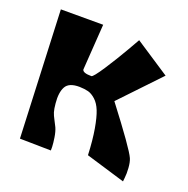

<svg xmlns="http://www.w3.org/2000/svg" viewBox="-97 -574 668 683"><g transform="rotate(20 237.0 -232.0)"><path d="M21 -481.9H181.2L169.4 -308.1Q171.9 -295.9 204.1 -295.9Q210.9 -295.9 240 -340.3Q269 -384.8 294.9 -429.7L320.3 -474.1L451.7 -387.7L311.5 -240.2Q419.4 -99.1 432.6 -68.8Q438.5 -55.2 439.9 -33.7Q441.4 -12.2 439.5 2.9L438 17.6L289.1 -27.3Q286.6 -84.5 279.5 -125Q272.5 -165.5 263.2 -188.7Q253.9 -211.9 239.5 -224.9Q225.1 -237.8 211.4 -241.5Q197.8 -245.1 178.2 -245.6Q138.2 -246.1 126 -223.9Q113.8 -201.7 117.7 -161.6Q119.6 -140.6 123 -129.4Q126.5 -118.2 134.3 -104Q142.1 -89.8 146 -81.1Q152.3 -66.9 155.5 -46.1Q158.7 -25.4 159.2 -11.7V2L41.5 0Z"/></g></svg>

Font: Some Time Later
Style: Regular
Weight: 400
Version: Version 003.300